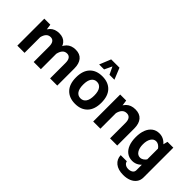

<svg xmlns="http://www.w3.org/2000/svg" viewBox="4 -1620 2681 2681"><g transform="rotate(45 1344.5 -279.5)"><path d="M70.6 -532.8V0H212.9V-368.7L189.2 -532.8ZM535.4 -335.5Q535.4 -432.8 491.3 -485.2Q447.3 -537.6 364 -537.6Q278.7 -537.6 228.4 -486.7Q178.1 -435.8 155.9 -328L211.7 -305.1Q223.8 -358.4 249.6 -386.3Q275.4 -414.1 316 -414.1Q354 -414.1 373.7 -386.3Q393.4 -358.5 393.4 -305.2V0H535.4ZM859.3 -335.5Q859.3 -432.8 815.3 -485.2Q771.3 -537.6 688 -537.6Q602.7 -537.6 552.4 -486.7Q502.1 -435.8 479.9 -328L535.7 -305.1Q547.7 -358.4 573.6 -386.3Q599.4 -414.1 639.9 -414.1Q678 -414.1 697.7 -386.3Q717.4 -358.5 717.4 -305.2V0H859.3Z M1214 -429.8Q1264.6 -429.8 1293.9 -388.7Q1323.2 -347.6 1323.2 -266.2Q1323.2 -184.2 1294.2 -143.4Q1265.3 -102.6 1214 -102.6Q1162.8 -102.6 1133.8 -143.4Q1104.9 -184.2 1104.9 -266.2Q1104.9 -347.6 1134.2 -388.7Q1163.5 -429.8 1214 -429.8ZM1214 -537.6Q1096.3 -537.6 1029.6 -467.8Q962.9 -398 962.9 -266.2Q962.9 -134.8 1029.9 -64.7Q1097 5.4 1214 5.4Q1331.1 5.4 1398 -64.7Q1464.8 -134.8 1464.8 -266.2Q1464.8 -398 1398.3 -467.8Q1331.8 -537.6 1214 -537.6ZM1365.7 -621.9 1296.8 -791H1132.8L1064.1 -621.9H1161.9L1215 -734L1268.1 -621.9Z M1710.6 0V-368.7L1687.4 -532.8H1568.6V0ZM2043.4 -335.5Q2043.4 -432.8 1998.2 -485.2Q1953 -537.6 1867.4 -537.6Q1780.1 -537.6 1728.6 -486.7Q1677.1 -435.8 1654.4 -328L1710.2 -305.1Q1722.6 -358.4 1749.6 -386.3Q1776.7 -414.1 1819.3 -414.1Q1859.6 -414.1 1880.6 -386.3Q1901.5 -358.5 1901.5 -305.2V0H2043.4Z M2391.8 232.4Q2458.2 232.4 2509.3 211.3Q2560.3 190.1 2589.3 150.4Q2618.3 110.8 2618.3 54.4V-532.8H2502.9L2476 -427.9V54.4Q2476 88.7 2449 106.3Q2422 124 2384.7 124Q2347.2 124 2322.8 106.3Q2298.4 88.6 2293.5 60.6H2172.3Q2174.6 138.5 2232.3 185.4Q2289.9 232.4 2391.8 232.4ZM2142.4 -265.8Q2142.4 -182.3 2166.2 -121.5Q2190.1 -60.7 2234.7 -27.9Q2279.3 4.9 2340.8 4.9Q2395.8 4.9 2439.9 -23.7Q2484 -52.2 2518.5 -108.1L2481.3 -167Q2463 -138.4 2438.5 -121.8Q2414 -105.3 2386.5 -105.3Q2340 -105.3 2312.1 -149.6Q2284.2 -193.9 2284.2 -265.9Q2284.2 -338.4 2311.9 -382.8Q2339.7 -427.2 2386.2 -427.2Q2413.3 -427.2 2438 -410.7Q2462.7 -394.2 2481.3 -364.8L2518.5 -424.8Q2484 -480.3 2440 -508.8Q2396 -537.4 2341 -537.4Q2279.4 -537.4 2234.7 -504.4Q2190.1 -471.3 2166.2 -410.5Q2142.4 -349.7 2142.4 -265.8Z"/></g></svg>

Font: Estedad VF
Style: Regular
Weight: 100
Designer: Amin Abedi
Version: Version 7.3